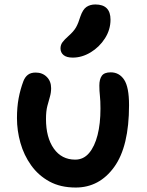

<svg xmlns="http://www.w3.org/2000/svg" viewBox="-20 -830 657 860"><path d="M319 10Q251 10 201.5 -17Q152 -44 119.5 -89.5Q87 -135 71.5 -190Q56 -245 56 -301Q56 -350 63.5 -390Q71 -430 85 -467Q92 -485 105 -495Q118 -505 140 -505Q170 -505 189.5 -485.5Q209 -466 209 -435Q209 -415 203.5 -396.5Q198 -378 192 -355Q186 -332 186 -297Q186 -214 221 -164.5Q256 -115 317 -115Q354 -115 379 -144.5Q404 -174 417 -225Q430 -276 430 -343Q430 -379 427.5 -401Q425 -423 425 -447Q425 -475 436 -490.5Q447 -506 476 -506Q514 -506 536 -473Q558 -440 558 -359Q558 -174 491.5 -82Q425 10 319 10ZM306 -572Q278 -572 264.5 -583.5Q251 -595 251 -613Q251 -629 260 -641Q269 -653 286 -668Q310 -689 320.5 -707.5Q331 -726 340 -756Q351 -788 367.5 -799Q384 -810 407 -810Q475 -810 475 -742Q475 -697 450 -658Q425 -619 386 -595.5Q347 -572 306 -572Z"/></svg>

Font: Shantell Sans Normal
Style: Regular
Weight: 600
Designer: Stephen Nixon, Anya Danilova, Shantell Martin
Foundry: Arrow Type
Version: Version 1.009;[a7da0bfa3]